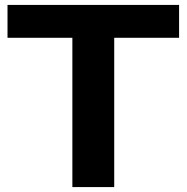

<svg xmlns="http://www.w3.org/2000/svg" viewBox="-20 -760 758 780"><path d="M274 0V-606.5H10.5V-740H707.5V-606.5H444V0Z"/></svg>

Font: Encode Sans Expanded
Style: Bold
Weight: 700
Width: 7
Designer: Multiple Designers
Foundry: Impallari Type
Version: Version 3.000; ttfautohint (v1.8.3) -l 8 -r 50 -G 200 -x 14 